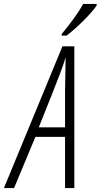

<svg xmlns="http://www.w3.org/2000/svg" viewBox="-58 -951 509 971"><path d="M253.9 -771V-778.8Q328.6 -868.7 362.8 -931.2H430.7V-922.9Q409.7 -891.6 363 -845.5Q316.4 -799.3 278.8 -771ZM317.9 -716.8V0H271V-258.8H121.1L13.2 0H-38.1L257.8 -716.8ZM271 -307.1V-487.8L273.9 -661.1Q266.6 -634.8 246.8 -581.8Q227.1 -528.8 138.2 -307.1Z"/></svg>

Font: Open Sans Hebrew Condensed Light
Style: Italic
Weight: 300
Width: 3
Italic angle: -12°
Foundry: Ascender Corporation, Yanek Iontef
Version: Version 2.001;PS 002.001;hotconv 1.0.70;makeotf.lib2.5.58329